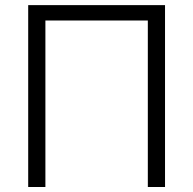

<svg xmlns="http://www.w3.org/2000/svg" viewBox="-20 -748 773 768"><path d="M640.1 -727.5V0H571.3V-666H161.6V0H92.8V-727.5Z"/></svg>

Font: Inter 17pt Light
Style: Regular
Weight: 300
Version: Version 4.001;git-66647c0bb